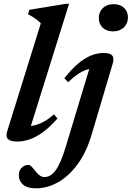

<svg xmlns="http://www.w3.org/2000/svg" viewBox="-20 -737 697 1016"><path d="M196 -613.5Q187.5 -622.5 177.2 -630.8Q167 -639 154.8 -646.8Q142.5 -654.5 128.5 -661.5L135 -685L329 -717H345.5L133.5 -39L114.5 -70Q139 -68 163.5 -74Q188 -80 213.5 -94.2Q239 -108.5 265.5 -132L284 -110Q243.5 -64 206.8 -37.2Q170 -10.5 136.2 0.8Q102.5 12 71 12Q35.5 12 22.2 -1Q9 -14 18.5 -44ZM503 -641Q503 -662.5 512.5 -679.2Q522 -696 539.8 -705.5Q557.5 -715 581.5 -715Q615.5 -715 636.2 -695.8Q657 -676.5 657 -645Q657 -624 647.2 -607.2Q637.5 -590.5 620 -580.8Q602.5 -571 578 -571Q544 -571 523.5 -590.5Q503 -610 503 -641ZM465 -25Q437 69.5 390 133Q343 196.5 286.2 228Q229.5 259.5 171.5 259.5Q124 259.5 101.8 239.8Q79.5 220 79.5 190Q79.5 166.5 94.2 151Q109 135.5 132.5 135.5Q137.5 135.5 145.2 142.8Q153 150 166 167Q179 184 191 192Q203 200 213 200Q229 200 243.5 192.8Q258 185.5 271.8 167.8Q285.5 150 299.5 119Q313.5 88 327.5 41L460.5 -399L484.5 -375Q461.5 -375.5 438.5 -368Q415.5 -360.5 391.2 -344Q367 -327.5 340.5 -302L320.5 -323Q358.5 -371 393.5 -400.5Q428.5 -430 461.8 -443.2Q495 -456.5 527 -456.5Q551 -456.5 563.5 -450.8Q576 -445 579 -432.5Q582 -420 576.5 -400.5Z"/></svg>

Font: Newsreader 16pt 16pt SemiBold
Style: Italic
Weight: 600
Italic angle: -17°
Version: Version 1.003